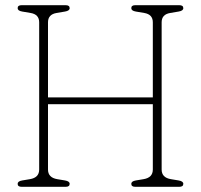

<svg xmlns="http://www.w3.org/2000/svg" viewBox="-20 -720 774 740"><path d="M165 -66.5Q165 -35.5 200.5 -29.5L230.5 -24.5Q248.5 -21.5 248.5 -11.5Q248.5 0 233 0H63.5Q48 0 48 -11.5Q48 -21.5 65.5 -24.5L95.5 -29.5Q131 -35.5 131 -66.5V-634Q131 -664.5 98 -670L65.5 -675.5Q48 -678.5 48 -688.5Q48 -700 63.5 -700H233Q248.5 -700 248.5 -688.5Q248.5 -678.5 230.5 -675.5L198 -670Q165 -664.5 165 -634V-344.5H569V-634Q569 -664.5 536 -670L503.5 -675.5Q486 -678.5 486 -688.5Q486 -700 501.5 -700H671Q686.5 -700 686.5 -688.5Q686.5 -678.5 668.5 -675.5L636 -670Q603 -664.5 603 -634V-66.5Q603 -35.5 638.5 -29.5L668.5 -24.5Q686.5 -21.5 686.5 -11.5Q686.5 0 671 0H501.5Q486 0 486 -11.5Q486 -21.5 503.5 -24.5L533.5 -29.5Q569 -35.5 569 -66.5V-318.5H165Z"/></svg>

Font: Fraunces 72pt SuperSoft Thin
Style: Regular
Weight: 100
Version: Version 1.000;[b76b70a41]